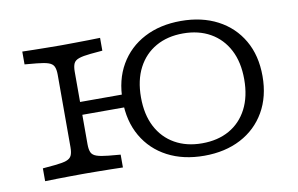

<svg xmlns="http://www.w3.org/2000/svg" viewBox="-66 -702 1295 833"><g transform="rotate(-10 581.5 -285.0)"><path d="M772.6 11.3Q680.6 11.3 611.3 -25Q541.9 -61.3 503.2 -128.2Q464.5 -195.2 464.5 -285.5Q464.5 -376.6 503.2 -443.1Q541.9 -509.7 611.3 -546Q680.6 -582.3 772.6 -582.3Q864.5 -582.3 933.9 -546Q1003.2 -509.7 1041.9 -443.1Q1080.6 -376.6 1080.6 -285.5Q1080.6 -195.2 1041.9 -128.2Q1003.2 -61.3 933.9 -25Q864.5 11.3 772.6 11.3ZM250 -255.6V-312.1H502.4V-255.6ZM772.6 -43.5Q841.9 -43.5 892.7 -72.2Q943.5 -100.8 971.8 -155.2Q1000 -209.7 1000 -285.5Q1000 -361.3 971.8 -415.3Q943.5 -469.4 892.3 -498.4Q841.1 -527.4 772.6 -527.4Q704 -527.4 652.8 -498.4Q601.6 -469.4 573.4 -415.3Q545.2 -361.3 545.2 -285.5Q545.2 -209.7 573.4 -155.6Q601.6 -101.6 652.8 -72.6Q704 -43.5 772.6 -43.5ZM235.5 -2.4Q211.3 -2.4 182.7 -2Q154 -1.6 125.4 -1.2Q96.8 -0.8 72.6 0V-56.5L125.8 -61.3Q159.7 -64.5 177 -70.6Q194.4 -76.6 200.4 -89.5Q206.5 -102.4 206.5 -125.8V-445.2Q206.5 -468.5 200.4 -481.5Q194.4 -494.4 177 -500.4Q159.7 -506.5 125.8 -509.7L72.6 -514.5V-571Q96.8 -570.2 125.4 -569.8Q154 -569.4 182.7 -569Q211.3 -568.5 235.5 -568.5H243.5H252.4Q276.6 -568.5 305.2 -569Q333.9 -569.4 362.9 -569.8Q391.9 -570.2 415.3 -571V-514.5L362.1 -509.7Q329 -506.5 311.3 -500.4Q293.5 -494.4 287.5 -481.5Q281.5 -468.5 281.5 -445.2V-125.8Q281.5 -102.4 287.5 -89.5Q293.5 -76.6 311.3 -70.6Q329 -64.5 362.1 -61.3L415.3 -56.5V0Q391.9 -0.8 362.9 -1.2Q333.9 -1.6 305.2 -2Q276.6 -2.4 252.4 -2.4H244.4Z"/></g></svg>

Font: Playfair 5pt SemiExpanded Light
Style: Regular
Weight: 300
Width: 6
Designer: Claus Eggers Sørensen
Foundry: Claus Eggers Sørensen
Version: Version 2.203